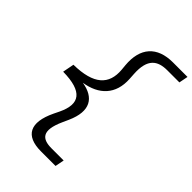

<svg xmlns="http://www.w3.org/2000/svg" viewBox="-286 -915 1230 1230"><g transform="rotate(45 329.0 -300.5)"><path d="M70.5 -261.5C250 -259 295 -190.5 235 -65L217 -28C146.5 119 189 200 331 200H463L475 138.5H365.5C279 138.5 237 101.5 296 -29L314.5 -70C375.5 -206 327 -281.5 210 -300.5C334.5 -320 412.5 -395.5 404 -531L401.5 -572C393.5 -703 449.5 -739.5 536 -739.5H645.5L657.5 -801H525.5C383.5 -801 310 -720 323 -573L326.5 -536C337.5 -410.5 266.5 -342 85.5 -339.5Z"/></g></svg>

Font: Monaspace Neon Light
Style: Italic
Weight: 300
Italic angle: -11°
Designer: Riley Cran & the Lettermatic Team
Foundry: Lettermatic
Version: Version 1.200 (Monaspace Neon)